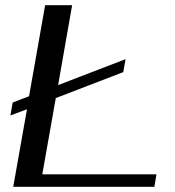

<svg xmlns="http://www.w3.org/2000/svg" viewBox="-20 -720 676 740"><path d="M583 -48 575 0H31L84 -299L20 -275L29 -325L92 -349L154 -700H258L204 -392L464 -492L455 -442L195 -342L143 -48Z"/></svg>

Font: Fahkwang
Style: Italic
Weight: 400
Italic angle: -10°
Version: Version 1.000; ttfautohint (v1.6)